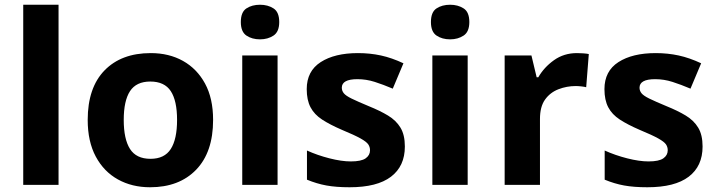

<svg xmlns="http://www.w3.org/2000/svg" viewBox="-20 -780 3022 810"><path d="M227 0H78V-760H227Z M879 -274Q879 -138 807.5 -64Q736 10 613 10Q537 10 477.5 -23Q418 -56 384 -119.5Q350 -183 350 -274Q350 -410 421 -483Q492 -556 616 -556Q693 -556 752 -523Q811 -490 845 -427.5Q879 -365 879 -274ZM502 -274Q502 -193 528.5 -151.5Q555 -110 615 -110Q674 -110 700.5 -151.5Q727 -193 727 -274Q727 -355 700.5 -395.5Q674 -436 614 -436Q555 -436 528.5 -395.5Q502 -355 502 -274Z M1077 -760Q1110 -760 1134 -744.5Q1158 -729 1158 -687Q1158 -646 1134 -630Q1110 -614 1077 -614Q1043 -614 1019.5 -630Q996 -646 996 -687Q996 -729 1019.5 -744.5Q1043 -760 1077 -760ZM1151 -546V0H1002V-546Z M1688 -162Q1688 -79 1629.5 -34.5Q1571 10 1455 10Q1398 10 1357 2.5Q1316 -5 1275 -22V-145Q1319 -125 1370 -112Q1421 -99 1460 -99Q1504 -99 1522.5 -112Q1541 -125 1541 -146Q1541 -160 1533.5 -171Q1526 -182 1501 -196Q1476 -210 1423 -232Q1372 -254 1339 -275.5Q1306 -297 1290 -327.5Q1274 -358 1274 -404Q1274 -480 1333 -518Q1392 -556 1490 -556Q1541 -556 1587 -546Q1633 -536 1682 -513L1637 -406Q1597 -423 1561 -434.5Q1525 -446 1488 -446Q1422 -446 1422 -410Q1422 -397 1430.5 -386.5Q1439 -376 1463.5 -364Q1488 -352 1536 -332Q1583 -313 1617 -292.5Q1651 -272 1669.5 -241.5Q1688 -211 1688 -162Z M1879 -760Q1912 -760 1936 -744.5Q1960 -729 1960 -687Q1960 -646 1936 -630Q1912 -614 1879 -614Q1845 -614 1821.5 -630Q1798 -646 1798 -687Q1798 -729 1821.5 -744.5Q1845 -760 1879 -760ZM1953 -546V0H1804V-546Z M2414 -556Q2425 -556 2440 -555Q2455 -554 2464 -552L2453 -412Q2446 -414 2432.5 -415.5Q2419 -417 2409 -417Q2371 -417 2336 -403.5Q2301 -390 2279.5 -360Q2258 -330 2258 -278V0H2109V-546H2222L2244 -454H2251Q2275 -496 2317 -526Q2359 -556 2414 -556Z M2944 -162Q2944 -79 2885.5 -34.5Q2827 10 2711 10Q2654 10 2613 2.5Q2572 -5 2531 -22V-145Q2575 -125 2626 -112Q2677 -99 2716 -99Q2760 -99 2778.5 -112Q2797 -125 2797 -146Q2797 -160 2789.5 -171Q2782 -182 2757 -196Q2732 -210 2679 -232Q2628 -254 2595 -275.5Q2562 -297 2546 -327.5Q2530 -358 2530 -404Q2530 -480 2589 -518Q2648 -556 2746 -556Q2797 -556 2843 -546Q2889 -536 2938 -513L2893 -406Q2853 -423 2817 -434.5Q2781 -446 2744 -446Q2678 -446 2678 -410Q2678 -397 2686.5 -386.5Q2695 -376 2719.5 -364Q2744 -352 2792 -332Q2839 -313 2873 -292.5Q2907 -272 2925.5 -241.5Q2944 -211 2944 -162Z"/></svg>

Font: Noto Sans Gurmukhi
Style: Bold
Weight: 700
Designer: Jelle Bosma - Monotype Design Team
Foundry: Monotype Imaging Inc.
Version: Version 2.004; ttfautohint (v1.8.4.7-5d5b)